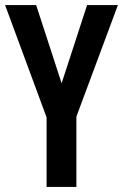

<svg xmlns="http://www.w3.org/2000/svg" viewBox="-20 -734 483 754"><path d="M222 -407 322 -714H443L280 -276V0H163V-273L0 -714H122Z"/></svg>

Font: Noto Sans Lao UI ExtCond SemBd
Style: Regular
Weight: 600
Width: 2
Designer: Monotype Design Team
Foundry: Monotype Imaging Inc.
Version: Version 2.000; ttfautohint (v1.8.4.7-5d5b)